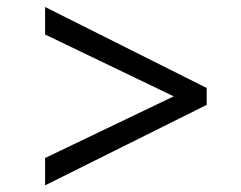

<svg xmlns="http://www.w3.org/2000/svg" viewBox="-20 -574 704 562"><path d="M112 -31.5V-111.5L488.5 -292L112 -473V-553.5L585 -316.5V-267Z"/></svg>

Font: Merriweather 72pt
Style: Bold
Weight: 700
Version: Version 2.100